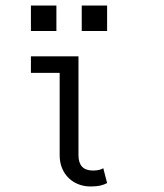

<svg xmlns="http://www.w3.org/2000/svg" viewBox="-20 -657 586 688"><path d="M363.8 -1Q353 4.9 339.1 8.1Q325.2 11.2 304.2 11.2Q282.2 11.2 262.2 3.7Q242.2 -3.9 227.1 -18.1Q211.9 -32.2 202.9 -53.2Q193.8 -74.2 193.8 -101.1V-396H90.8V-455.1H261.2V-101.1Q261.2 -45.9 313 -45.9Q336.9 -45.9 350.1 -54.2ZM363.8 -545.9H272.9V-637.2H363.8ZM182.1 -545.9H90.8V-637.2H182.1Z"/></svg>

Font: Anonymous Pro
Style: Regular
Weight: 400
Monospace: yes
Designer: Mark Simonson
Version: Version 1.003